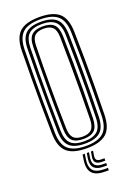

<svg xmlns="http://www.w3.org/2000/svg" viewBox="-180 -877 794 1120"><g transform="rotate(-20 217.0 -317.5)"><path d="M216.5 7.2Q130.5 7.2 92.8 -27.6Q55 -62.5 53.5 -142.8Q52 -240.2 51.5 -321.2Q51 -402.2 51.5 -482.4Q52 -562.5 53.5 -657.2Q55 -737.5 92.9 -772.4Q130.8 -807.2 216.5 -807.2Q300.5 -807.2 338.9 -772.9Q377.2 -738.5 379.2 -657.5Q381.2 -570.5 382 -489.5Q382.8 -408.5 382.1 -324.1Q381.5 -239.8 379.2 -142.5Q377.2 -60 338.1 -26.4Q299 7.2 216.5 7.2ZM216.5 -7.2Q290 -7.2 325 -37.8Q360 -68.2 361.5 -143Q363.5 -232.8 364.1 -313.6Q364.8 -394.5 364.2 -477.5Q363.8 -560.5 361.5 -656.8Q360 -731 325.5 -761.9Q291 -792.8 216.5 -792.8Q139.5 -792.8 106 -760.9Q72.5 -729 71.2 -656.8Q69.8 -577.5 69.1 -501.4Q68.5 -425.2 68.9 -339.1Q69.2 -253 71.2 -143Q72.2 -67.5 107.9 -37.4Q143.5 -7.2 216.5 -7.2ZM216.5 -21.8Q149.5 -21.8 119.8 -49.9Q90 -78 88.8 -143Q87.2 -240.2 86.8 -321.1Q86.2 -402 86.8 -482.1Q87.2 -562.2 88.8 -656.8Q90 -722 119.6 -750.1Q149.2 -778.2 216.5 -778.2Q281.5 -778.2 311.8 -750.6Q342 -723 344 -656.5Q347 -534 347.1 -410.4Q347.2 -286.8 344 -143.5Q342.2 -76 311.2 -48.9Q280.2 -21.8 216.5 -21.8ZM216.5 -36.2Q270 -36.2 297.5 -59.6Q325 -83 326.2 -144Q328.2 -232 328.9 -314.4Q329.5 -396.8 328.9 -480.4Q328.2 -564 326.2 -656Q324.8 -716 298.1 -740Q271.5 -764 216.5 -764Q158.8 -764 133.1 -738.9Q107.5 -713.8 106.5 -656.5Q104.8 -570.2 104.1 -489.6Q103.5 -409 104 -324.8Q104.5 -240.5 106.5 -143.5Q107.5 -86.2 133 -61.2Q158.5 -36.2 216.5 -36.2ZM216.5 -50.5Q168 -50.5 146.5 -72.4Q125 -94.2 124 -144.5Q119.5 -394 124 -656Q125 -708 147.8 -728.8Q170.5 -749.5 216.5 -749.5Q263.5 -749.5 285.5 -728.2Q307.5 -707 308.8 -655.8Q310.8 -571.8 311.5 -491.2Q312.2 -410.8 311.6 -326.1Q311 -241.5 308.8 -145Q307.5 -93 285.4 -71.8Q263.2 -50.5 216.5 -50.5ZM216.5 -65Q254 -65 272.1 -83Q290.2 -101 291 -145.8Q292.5 -229.5 293 -309.6Q293.5 -389.8 293.1 -473.9Q292.8 -558 291 -654Q290.2 -700.2 271.5 -717.6Q252.8 -735 216.5 -735Q178.5 -735 160.5 -717.1Q142.5 -699.2 141.8 -655.5Q139.2 -532.5 139.1 -410.6Q139 -288.8 141.8 -144.5Q142.5 -102 160 -83.5Q177.5 -65 216.5 -65ZM193.5 32.8 188.2 67.2Q181.8 113.2 201.5 134.9Q221.2 156.5 270.5 156.5H292.2V171.5H270.5Q213.5 171.5 190.2 146.1Q167 120.8 174.5 67.2L179.8 32.8ZM244.5 32.8 239.8 62.8Q234.2 96.8 270.5 96.8H292.2V111.5H270.5Q218 111.5 226.5 62.8L231.5 32.8ZM219.2 32.8 214.2 65Q204.5 126.5 270.5 126.5H292.2V141.5H270.5Q188.5 141.5 200.5 65L205.8 32.8Z"/></g></svg>

Font: Big Shoulders Inline Text Medium
Style: Regular
Weight: 500
Designer: Patric King
Foundry: XO Type Co
Version: Version 1.000